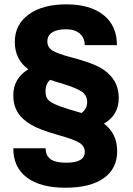

<svg xmlns="http://www.w3.org/2000/svg" viewBox="-20 -647 612 881"><path d="M524.9 -197.3Q524.9 -119.1 457 -79.6Q517.6 -34.2 517.6 46.4Q517.6 127 455.8 170.7Q394 214.4 280 214.4Q166 214.4 103.5 167.7Q41 121.1 41 33.2H189.5Q189.5 66.9 211.9 83.3Q234.4 99.6 284.2 99.6Q369.1 99.6 369.1 49.8Q369.1 23.4 343.8 7.8Q318.4 -7.8 240.5 -29.5Q162.6 -51.3 122.1 -75Q81.5 -98.6 61 -132.3Q41 -163.6 41 -210Q41 -287.1 109.9 -329.1Q47.9 -374.5 47.9 -454.3Q47.9 -534.2 111.6 -580.6Q175.3 -627 284.4 -627Q393.6 -627 455.1 -577.9Q516.6 -528.8 516.6 -439.9H368.7Q368.7 -473.6 345.9 -493.2Q323.2 -512.7 282.5 -512.7Q241.7 -512.7 219.5 -498.3Q197.3 -483.9 197.3 -456.8Q197.3 -429.7 220.7 -415Q244.1 -400.4 309.8 -383.1Q375.5 -365.7 413.1 -349.6Q450.7 -333.5 475.1 -312L474.6 -311.5Q524.9 -268.1 524.9 -197.3ZM189 -228Q189 -206.5 196.8 -194.3Q204.6 -182.1 228 -170.7Q251.5 -159.2 302.7 -143.6L354.5 -128.4Q379.9 -148.4 379.9 -178.7Q379.9 -209 355.7 -226.1Q331.5 -243.2 262.2 -264.6Q243.7 -269 210.4 -280.8Q189 -263.2 189 -228Z"/></svg>

Font: Yantramanav Black
Style: Regular
Weight: 900
Version: Version 1.001;PS 1.0;hotconv 1.0.72;makeotf.lib2.5.5900; ttf